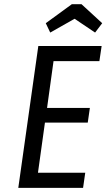

<svg xmlns="http://www.w3.org/2000/svg" viewBox="-20 -910 515 930"><path d="M68.6 0H382.4L392.9 -73.4H163.9L197.7 -316.3H405.1L415.3 -387.1H207.9L239.3 -613.9H461.4L472.3 -687.3H165.6ZM327.9 -889.6 201.7 -797.6 223.3 -752.3 341.3 -819.1 440.6 -752.3 475 -797.6 374.9 -889.6Z"/></svg>

Font: Secuela ExtLt
Style: Italic
Weight: 200
Italic angle: -8°
Designer: Fernando Haro
Foundry: deFharo
Version: Version 1.704